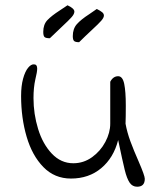

<svg xmlns="http://www.w3.org/2000/svg" viewBox="-20 -713 609 728"><path d="M428 -182Q411 -115 364 -75.5Q317 -36 249 -36Q187 -36 144.5 -79.5Q102 -123 81 -194.5Q60 -266 60 -349Q60 -387 67.5 -414.5Q75 -442 86.5 -456Q98 -470 109 -469Q121 -469 121 -453Q121 -440 114 -412Q107 -381 107 -341Q107 -281 124.5 -224Q142 -167 176.5 -130.5Q211 -94 258 -94Q297 -94 329 -117Q361 -140 379.5 -175Q398 -210 398 -244V-403Q409 -424 428 -424Q445 -424 451 -395Q457 -366 457 -313Q457 -268 456 -244Q462 -211 474.5 -177Q487 -143 506 -100Q529 -47 529 -35Q529 -5 500 -5Q482 -5 471.5 -20.5Q461 -36 453 -68.5Q445 -101 428 -182ZM144 -592Q144 -620 159.5 -636.5Q175 -653 206 -673Q216 -679 236 -693Q262 -681 262 -669Q262 -660 252 -648.5Q242 -637 213 -610L169 -568Q154 -568 149 -572.5Q144 -577 144 -592ZM256 -576Q256 -604 271.5 -621.5Q287 -639 318 -659Q332 -668 347 -679Q361 -672 367.5 -666.5Q374 -661 374 -654Q374 -646 364 -634.5Q354 -623 329 -600Q301 -574 280 -553Q266 -553 261 -557.5Q256 -562 256 -576Z"/></svg>

Font: Indie Flower
Style: Regular
Weight: 400
Designer: Kimberly Geswein
Foundry: Kimberly Geswein
Version: Version 2.000